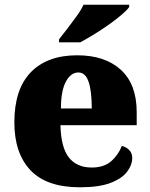

<svg xmlns="http://www.w3.org/2000/svg" viewBox="-20 -786 638 816"><path d="M320 10Q178 10 109.5 -62.5Q41 -135 41 -266Q41 -407 111 -479Q181 -551 308 -551Q426 -551 493.5 -489.5Q561 -428 561 -309V-254H237Q239 -160 272.5 -117Q306 -74 370 -74Q421 -74 451.5 -100Q482 -126 498 -166Q517 -161 529.5 -148Q542 -135 542 -115Q542 -85 520 -56Q498 -27 449.5 -8.5Q401 10 320 10ZM370 -325Q370 -399 356.5 -438.5Q343 -478 313 -478Q281 -478 260 -439Q239 -400 239 -325ZM231 -619Q246 -638 266 -664Q286 -690 305.5 -717Q325 -744 335 -766H529V-756Q520 -743 496.5 -723Q473 -703 442 -681Q411 -659 379 -639.5Q347 -620 321 -606H231Z"/></svg>

Font: Noto Serif Armenian Black
Style: Regular
Weight: 900
Version: Version 2.007